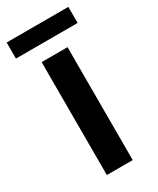

<svg xmlns="http://www.w3.org/2000/svg" viewBox="-179 -723 639 778"><g transform="rotate(-30 140.5 -334.0)"><path d="M199.7 -528.3V0H78.6V-528.3ZM-4.4 -668H284.2V-592.8H-4.4Z"/></g></svg>

Font: Arimo SemiBold
Style: Regular
Weight: 600
Designer: Steve Matteson
Foundry: Monotype Imaging Inc.
Version: Version 1.33